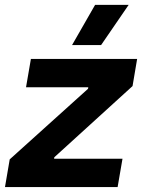

<svg xmlns="http://www.w3.org/2000/svg" viewBox="-41 -759 576 779"><path d="M-1.6 -112.4 316.2 -398.8 317.2 -405H64.6L84.4 -520H515.4L496.8 -409.8L179.2 -120.8L178.6 -115H456L436.2 0H-20.8ZM251.4 -576.2 344.8 -739.2H481L369.2 -576.2Z"/></svg>

Font: Fixel Italic Variable 20240409 Display Thin
Style: Italic
Weight: 100
Italic angle: -10°
Designer: AlfaBravo + MacPaw
Foundry: Kyrylo Tkachov, Marchela Mozhyna, Serhii Makarenko, Maria Weinstein, Zakhar Kryvoshyya
Version: Version 1.211;Glyphs 3.2 (3225)